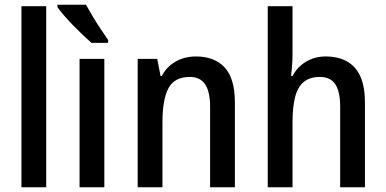

<svg xmlns="http://www.w3.org/2000/svg" viewBox="-20 -786 1620 806"><path d="M174 0H70V-760H174Z M418 0H314V-539H418ZM341 -766Q353 -744 369.5 -716.5Q386 -689 403.5 -663Q421 -637 434 -618V-606H364Q349 -619 328.5 -638.5Q308 -658 287 -679.5Q266 -701 248.5 -721.5Q231 -742 221 -756V-766Z M802 -549Q881 -549 923.5 -502.5Q966 -456 966 -356V0H862V-338Q862 -400 841.5 -431.5Q821 -463 777 -463Q712 -463 687 -415.5Q662 -368 662 -273V0H558V-539H640L654 -467H659Q674 -495 696 -513Q718 -531 745 -540Q772 -549 802 -549Z M1208 -558Q1208 -533 1206 -509Q1204 -485 1202 -467H1208Q1222 -494 1243.5 -512Q1265 -530 1291 -539.5Q1317 -549 1346 -549Q1400 -549 1437 -528Q1474 -507 1493 -464.5Q1512 -422 1512 -355V0H1408V-338Q1408 -402 1387.5 -432.5Q1367 -463 1323 -463Q1280 -463 1254.5 -441.5Q1229 -420 1218.5 -377.5Q1208 -335 1208 -272V0H1104V-760H1208Z"/></svg>

Font: Noto Sans Display SemiCondensed Medium
Style: Regular
Weight: 500
Width: 4
Designer: Monotype Design Team
Foundry: Monotype Imaging Inc.
Version: Version 2.003